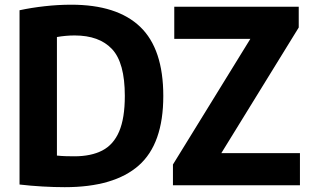

<svg xmlns="http://www.w3.org/2000/svg" viewBox="-20 -768 1288 796"><path d="M248.5 8Q204.5 8 156.2 5.2Q108 2.5 61 -3V-725.5Q109.5 -736 165 -742.2Q220.5 -748.5 275.5 -748.5Q465.5 -748.5 561.2 -656.8Q657 -565 657 -370Q657 -171.5 555 -81.8Q453 8 248.5 8ZM288.5 -120Q357.5 -120 404 -144Q450.5 -168 474 -223Q497.5 -278 497.5 -370.5Q497.5 -508 444.5 -564.5Q391.5 -621 289.5 -621Q253 -621 216 -614.5V-123Q236 -121 253.8 -120.5Q271.5 -120 288.5 -120ZM697 0V-86L1018 -607H702.5V-740H1218.5V-654L897.5 -133H1223.5V0Z"/></svg>

Font: Encode Sans SmCnd
Style: Bold
Weight: 700
Width: 4
Designer: Multiple Designers
Foundry: Impallari Type
Version: Version 3.002; ttfautohint (v1.8.3) -l 8 -r 50 -G 200 -x 14 